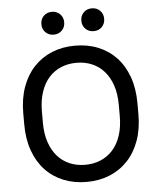

<svg xmlns="http://www.w3.org/2000/svg" viewBox="-60 -946 829 1005"><g transform="rotate(-5 355.0 -443.5)"><path d="M355 8Q288 8 233 -14.5Q178 -37 138.5 -79Q99 -121 77 -182Q55 -243 55 -321V-379Q55 -456 77 -517Q99 -578 139 -620.5Q179 -663 234 -685.5Q289 -708 355 -708Q422 -708 477 -685.5Q532 -663 571.5 -621Q611 -579 633 -518Q655 -457 655 -379V-321Q655 -244 633 -183Q611 -122 571 -79.5Q531 -37 476 -14.5Q421 8 355 8ZM355 -82Q399 -82 436 -97.5Q473 -113 500 -143Q527 -173 542 -217.5Q557 -262 557 -321V-379Q557 -437 542 -481.5Q527 -526 500 -556.5Q473 -587 436 -602.5Q399 -618 355 -618Q311 -618 274 -602.5Q237 -587 210 -557Q183 -527 168 -482Q153 -437 153 -379V-321Q153 -263 168 -218.5Q183 -174 210 -143.5Q237 -113 274 -97.5Q311 -82 355 -82ZM250 -775Q224 -775 207 -792Q190 -809 190 -835Q190 -861 207 -878Q224 -895 250 -895Q276 -895 293 -878Q310 -861 310 -835Q310 -809 293 -792Q276 -775 250 -775ZM460 -775Q434 -775 417 -792Q400 -809 400 -835Q400 -861 417 -878Q434 -895 460 -895Q486 -895 503 -878Q520 -861 520 -835Q520 -809 503 -792Q486 -775 460 -775Z"/></g></svg>

Font: PT Root UI Web Medium
Style: Regular
Weight: 500
Designer: Vitaly Kuzmin
Foundry: ParaType Ltd.
Version: Version 1.001W